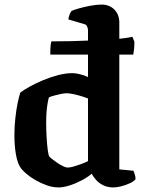

<svg xmlns="http://www.w3.org/2000/svg" viewBox="-20 -820 628 840"><path d="M200 -581Q200 -607 201.5 -621Q203 -635 205 -639Q247 -639 292 -640Q337 -641 379.5 -643Q422 -645 458.5 -647Q495 -649 521 -652.5Q547 -656 559 -659L568 -638Q568 -619 566.5 -604.5Q565 -590 563 -581ZM237 0Q211 0 185.5 -9Q160 -18 137 -31Q114 -44 97.5 -58Q81 -72 73 -82Q57 -103 50 -142.5Q43 -182 43 -227Q43 -265 47 -302Q51 -339 57 -368.5Q63 -398 69 -415Q83 -426 109 -440.5Q135 -455 167 -468.5Q199 -482 233 -491Q267 -500 297 -500Q310 -500 329 -495.5Q348 -491 365 -483V-688Q365 -696 361 -704.5Q357 -713 347 -715L279 -735Q281 -748 285 -758Q289 -768 293 -772Q303 -777 326 -783.5Q349 -790 376 -795Q403 -800 424 -800Q459 -800 480.5 -778Q502 -756 502 -721V-79L564 -73Q566 -68 569.5 -57.5Q573 -47 573 -36Q565 -26 547.5 -18Q530 -10 510.5 -5Q491 0 477 0Q449 0 429.5 -10.5Q410 -21 398.5 -35Q387 -49 381 -60Q364 -45 337.5 -31Q311 -17 284 -8.5Q257 0 237 0ZM277 -87Q286 -87 300.5 -91Q315 -95 333 -101.5Q351 -108 365 -115V-389Q353 -394 335 -399.5Q317 -405 300 -408.5Q283 -412 271 -412Q262 -412 247 -409Q232 -406 217.5 -402Q203 -398 194 -394Q191 -384 188 -366.5Q185 -349 183.5 -327.5Q182 -306 182 -283Q182 -251 184 -218.5Q186 -186 189 -163Q192 -140 196 -135Q200 -130 210 -122.5Q220 -115 231.5 -107Q243 -99 255.5 -93Q268 -87 277 -87Z"/></svg>

Font: Texturina Medium 12pt
Style: Bold
Weight: 700
Version: Version 1.002